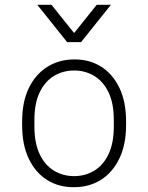

<svg xmlns="http://www.w3.org/2000/svg" viewBox="-20 -768 616 798"><path d="M285 10Q223 10 175 -20.5Q127 -51 99.5 -108.5Q72 -166 72 -248V-263Q72 -346 100.5 -403.5Q129 -461 178 -491Q227 -521 288 -521H291Q353 -521 401 -490.5Q449 -460 476.5 -402.5Q504 -345 504 -263V-248Q504 -166 475.5 -108Q447 -50 398.5 -20Q350 10 288 10ZM288 -36Q334 -36 371.5 -58.5Q409 -81 431 -127Q453 -173 453 -242V-269Q453 -339 431 -384.5Q409 -430 371.5 -452.5Q334 -475 288 -475Q242 -475 204.5 -452.5Q167 -430 145 -384.5Q123 -339 123 -269V-242Q123 -173 145 -127Q167 -81 204.5 -58.5Q242 -36 288 -36ZM441 -748 317 -593H259L135 -748H194L303 -612H273L382 -748Z"/></svg>

Font: Chivo Medium Thin
Style: Regular
Weight: 250
Version: Version 2.002